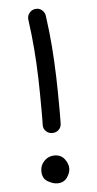

<svg xmlns="http://www.w3.org/2000/svg" viewBox="-52 -734 395 782"><g transform="rotate(-5 145.0 -343.0)"><path d="M122.1 -700.7Q137.2 -703.1 149.2 -693.6Q161.1 -684.1 163.1 -669.4Q172.4 -604 177 -543.2Q181.6 -482.4 183.6 -420.2Q185.5 -357.9 185.5 -287.1Q185.5 -272.9 185.5 -257.6Q185.5 -242.2 185.1 -226.6Q184.6 -211.4 174.1 -201.4Q163.6 -191.4 147.9 -191.4Q132.8 -191.4 122.1 -201.9Q111.3 -212.4 111.8 -227.5Q112.3 -243.2 112.3 -258.1Q112.3 -272.9 112.3 -287.1Q112.3 -357.4 110.6 -418.5Q108.9 -479.5 104.2 -538.1Q99.6 -596.7 90.8 -659.7Q88.9 -674.8 98.1 -686.8Q107.4 -698.7 122.1 -700.7ZM204.1 -41.5Q204.1 -23.9 190.7 -4.6Q177.2 14.6 150.4 14.6Q133.3 14.6 111.6 2.2Q89.8 -10.3 89.8 -41Q89.8 -65.4 107.2 -82.5Q124.5 -99.6 148.4 -99.6Q174.8 -99.6 189.5 -80.6Q204.1 -61.5 204.1 -41.5Z"/></g></svg>

Font: Mikhak-DS2-FD Regular
Style: Regular
Weight: 400
Designer: Amin Abedi
Version: Version 3.4